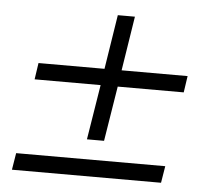

<svg xmlns="http://www.w3.org/2000/svg" viewBox="-44 -579 687 626"><g transform="rotate(5 300.0 -266.0)"><path d="M252 -120 281 -300H65L73 -354H289L317 -532H373L345 -354H561L553 -300H337L308 -120ZM17 0 26 -55H514L505 0Z"/></g></svg>

Font: Nunito Sans 7pt Light
Style: Italic
Weight: 300
Italic angle: -9°
Designer: Vernon Adams
Foundry: Vernon Adams
Version: Version 3.101;gftools[0.9.27]